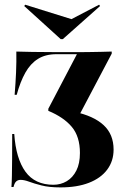

<svg xmlns="http://www.w3.org/2000/svg" viewBox="-20 -792 530 823"><path d="M239.5 11.3Q190.3 11.3 157.7 2.8Q125 -5.6 104.4 -13.3Q83.9 -21 68.5 -21Q56.5 -21 49.2 -14.1Q41.9 -7.3 37.9 9.7H29Q30.6 -11.3 31 -38.3Q31.5 -65.3 31.9 -108.5Q32.3 -151.6 32.3 -217.7H41.1Q48.4 -112.1 89.1 -56Q129.8 0 208.9 0Q240.3 0 266.1 -15.3Q291.9 -30.6 307.3 -60.9Q322.6 -91.1 322.6 -136.3Q322.6 -206.5 287.9 -248Q253.2 -289.5 187.1 -316.9V-325.8L309.7 -559.7H221.8Q175 -559.7 142.7 -539.5Q110.5 -519.4 88.7 -480.6Q66.9 -441.9 51.6 -385.5H42.7Q46.8 -434.7 48.8 -481Q50.8 -527.4 50 -571Q78.2 -570.2 119 -569.4Q159.7 -568.5 221 -568.5H278.2Q303.2 -568.5 325.8 -568.5Q348.4 -568.5 370.6 -569Q392.7 -569.4 414.5 -569.8Q436.3 -570.2 458.9 -571V-562.1L317.7 -294.4L298.4 -312.9Q381.5 -295.2 424.2 -255.6Q466.9 -216.1 466.9 -150.8Q466.9 -101.6 439.5 -64.9Q412.1 -28.2 361.3 -8.5Q310.5 11.3 239.5 11.3ZM404.8 -771.8 408.9 -766.1 249.2 -624.2H240.3L83.9 -766.1L87.9 -771.8L310.5 -702.4L239.5 -685.5Z"/></svg>

Font: Playfair 144pt SemiCondensed ExtraBold
Style: Regular
Weight: 800
Width: 4
Designer: Claus Eggers Sørensen
Foundry: Claus Eggers Sørensen
Version: Version 2.203